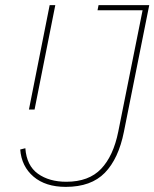

<svg xmlns="http://www.w3.org/2000/svg" viewBox="-20 -718 603 750"><path d="M563 -698 464 -203Q443 -98 389.5 -43Q336 12 237 12Q158 12 111 -28Q64 -68 59 -134L79 -139Q84 -71 128 -39.5Q172 -8 239 -8Q327 -8 375 -58.5Q423 -109 442 -204L537 -678H361L365 -698ZM174 -698H196L115 -290H93Z"/></svg>

Font: IBM Plex Sans Condensed Thin
Style: Italic
Weight: 100
Width: 3
Italic angle: -11°
Designer: Mike Abbink, Paul van der Laan, Pieter van Rosmalen
Foundry: Bold Monday
Version: Version 1.3